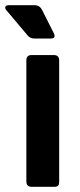

<svg xmlns="http://www.w3.org/2000/svg" viewBox="-42 -723 309 743"><path d="M155 -574H90Q74 -574 64 -587L-17 -683Q-24 -691 -21 -697Q-18 -703 -8 -703H91Q112 -703 121 -684L166 -595Q176 -574 155 -574ZM60 -21V-489Q60 -510 80 -510H166Q187 -510 187 -489V-21Q187 -8 182.5 -4Q178 0 167 0H81Q60 0 60 -21Z"/></svg>

Font: Rajdhani
Style: Bold
Weight: 700
Designer: Satya Rajpurohit, Jyotish Sonowal
Foundry: Indian Type Foundry
Version: Version 1.201 February 1, 2022